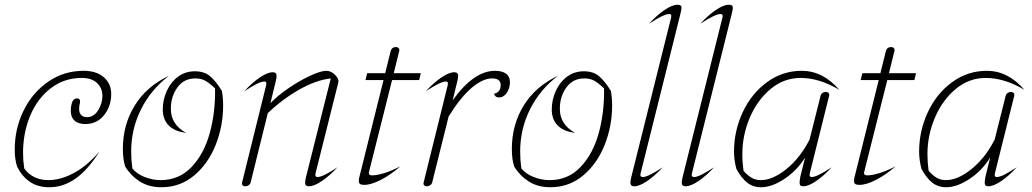

<svg xmlns="http://www.w3.org/2000/svg" viewBox="-20 -778 4345 808"><path d="M52 -77Q42 -107 42 -149Q42 -236 79 -312Q116 -388 182.5 -434Q249 -480 331 -480Q387 -480 417.5 -452.5Q448 -425 448 -383Q448 -331 418 -293.5Q388 -256 339 -256Q309 -256 293.5 -270.5Q278 -285 278 -311Q278 -333 284 -348.5Q290 -364 304 -364Q317 -364 317 -351Q317 -346 315 -338Q313 -330 313 -319Q313 -303 321.5 -294Q330 -285 346 -285Q375 -285 393 -314Q411 -343 411 -375Q411 -407 388.5 -428.5Q366 -450 324 -450Q250 -450 193.5 -406.5Q137 -363 107 -291Q77 -219 77 -135Q77 -102 82 -69Q118 -20 184 -20Q235 -20 291 -50Q347 -80 399 -141Q350 -63 298 -26.5Q246 10 188 10Q137 10 103.5 -14.5Q70 -39 52 -77Z M507 -77Q497 -108 497 -151Q497 -253 547 -334Q597 -415 691 -459Q615 -401 573.5 -318Q532 -235 532 -140Q532 -106 537 -69Q556 -46 589 -33Q622 -20 656 -20Q734 -20 786.5 -75.5Q839 -131 863 -219Q887 -307 885 -406Q861 -429 843.5 -438.5Q826 -448 802 -448Q754 -448 726.5 -410Q699 -372 699 -320Q699 -254 763 -219Q714 -225 689.5 -250.5Q665 -276 665 -317Q665 -358 682 -395.5Q699 -433 729.5 -455.5Q760 -478 800 -478Q840 -478 864.5 -457Q889 -436 914 -395Q919 -365 919 -334Q919 -247 887.5 -168Q856 -89 797 -39.5Q738 10 659 10Q606 10 568 -14.5Q530 -39 507 -77Z M999 -11 1100 -419Q1101 -422 1101 -427Q1101 -435 1092 -435Q1081 -435 1061.5 -425.5Q1042 -416 1008 -394Q1041 -430 1073.5 -452Q1106 -474 1128 -474Q1144 -474 1144 -459Q1144 -449 1140 -434L1118 -344Q1150 -377 1196.5 -408.5Q1243 -440 1287 -460Q1331 -480 1353 -480Q1373 -480 1390 -463Q1407 -446 1404 -432L1308 -49Q1307 -46 1307 -42Q1307 -33 1316 -33Q1339 -33 1400 -74Q1368 -39 1335 -16.5Q1302 6 1280 6Q1264 6 1264 -9Q1264 -19 1268 -34L1372 -448Q1310 -441 1239.5 -401Q1169 -361 1107 -302L1035 -11Q1033 -3 1026.5 1.5Q1020 6 1012 6Q1004 6 1000.5 1.5Q997 -3 999 -11Z M1533 -55Q1532 -53 1532 -50Q1532 -40 1546 -40Q1565 -40 1595.5 -49Q1626 -58 1665 -78Q1625 -43 1583.5 -21.5Q1542 0 1513 0Q1501 0 1495.5 -3.5Q1490 -7 1490 -16Q1490 -27 1494 -40L1594 -441H1518L1525 -470H1601L1624 -563Q1629 -580 1646 -580Q1654 -580 1658 -575Q1662 -570 1660 -563L1637 -470H1751L1744 -441H1630Z M1763 -11 1864 -419Q1865 -422 1865 -427Q1865 -435 1856 -435Q1845 -435 1825.5 -425.5Q1806 -416 1772 -394Q1805 -430 1837.5 -452Q1870 -474 1892 -474Q1908 -474 1908 -459Q1908 -449 1904 -434L1885 -356Q1974 -480 2063 -480Q2093 -480 2109.5 -468Q2126 -456 2126 -432Q2126 -408 2113 -388Q2100 -368 2080 -368Q2063 -368 2059 -384Q2071 -385 2079 -394.5Q2087 -404 2087 -420Q2087 -448 2051 -448Q2011 -448 1964 -407.5Q1917 -367 1868 -288L1799 -11Q1797 -3 1790.5 1.5Q1784 6 1776 6Q1768 6 1764.5 1.5Q1761 -3 1763 -11Z M2144 -77Q2134 -108 2134 -151Q2134 -253 2184 -334Q2234 -415 2328 -459Q2252 -401 2210.5 -318Q2169 -235 2169 -140Q2169 -106 2174 -69Q2193 -46 2226 -33Q2259 -20 2293 -20Q2371 -20 2423.5 -75.5Q2476 -131 2500 -219Q2524 -307 2522 -406Q2498 -429 2480.5 -438.5Q2463 -448 2439 -448Q2391 -448 2363.5 -410Q2336 -372 2336 -320Q2336 -254 2400 -219Q2351 -225 2326.5 -250.5Q2302 -276 2302 -317Q2302 -358 2319 -395.5Q2336 -433 2366.5 -455.5Q2397 -478 2437 -478Q2477 -478 2501.5 -457Q2526 -436 2551 -395Q2556 -365 2556 -334Q2556 -247 2524.5 -168Q2493 -89 2434 -39.5Q2375 10 2296 10Q2243 10 2205 -14.5Q2167 -39 2144 -77Z M2633 -9Q2633 -19 2637 -34L2804 -703Q2805 -706 2805 -711Q2805 -719 2796 -719Q2774 -719 2711 -678Q2744 -714 2776.5 -736Q2809 -758 2831 -758Q2840 -758 2844 -755Q2848 -752 2848 -745Q2848 -738 2843 -718L2676 -49Q2675 -47 2675 -42Q2675 -33 2685 -33Q2707 -33 2769 -74Q2737 -39 2704 -16.5Q2671 6 2649 6Q2633 6 2633 -9Z M2849 -9Q2849 -19 2853 -34L3020 -703Q3021 -706 3021 -711Q3021 -719 3012 -719Q2990 -719 2927 -678Q2960 -714 2992.5 -736Q3025 -758 3047 -758Q3056 -758 3060 -755Q3064 -752 3064 -745Q3064 -738 3059 -718L2892 -49Q2891 -47 2891 -42Q2891 -33 2901 -33Q2923 -33 2985 -74Q2953 -39 2920 -16.5Q2887 6 2865 6Q2849 6 2849 -9Z M3387 -41Q3387 -33 3396 -33Q3407 -33 3426.5 -42.5Q3446 -52 3480 -74Q3447 -38 3414.5 -16Q3382 6 3360 6Q3352 6 3348.5 2.5Q3345 -1 3345 -9Q3345 -18 3348 -34L3368 -115Q3334 -60 3281 -25Q3228 10 3183 10Q3148 10 3123.5 -10Q3099 -30 3079 -67Q3069 -104 3069 -140Q3069 -227 3105.5 -305.5Q3142 -384 3207.5 -432Q3273 -480 3354 -480Q3443 -480 3512 -400Q3428 -450 3349 -450Q3279 -450 3223 -403.5Q3167 -357 3135.5 -283Q3104 -209 3104 -129Q3104 -94 3109 -59Q3127 -39 3143.5 -29.5Q3160 -20 3182 -20Q3232 -20 3290 -67Q3348 -114 3387 -191L3433 -374Q3435 -382 3441 -386.5Q3447 -391 3455 -391Q3463 -391 3467 -386.5Q3471 -382 3469 -374L3388 -49Q3387 -46 3387 -41Z M3617 -55Q3616 -53 3616 -50Q3616 -40 3630 -40Q3649 -40 3679.5 -49Q3710 -58 3749 -78Q3709 -43 3667.5 -21.5Q3626 0 3597 0Q3585 0 3579.5 -3.5Q3574 -7 3574 -16Q3574 -27 3578 -40L3678 -441H3602L3609 -470H3685L3708 -563Q3713 -580 3730 -580Q3738 -580 3742 -575Q3746 -570 3744 -563L3721 -470H3835L3828 -441H3714Z M4166 -41Q4166 -33 4175 -33Q4186 -33 4205.5 -42.5Q4225 -52 4259 -74Q4226 -38 4193.5 -16Q4161 6 4139 6Q4131 6 4127.5 2.5Q4124 -1 4124 -9Q4124 -18 4127 -34L4147 -115Q4113 -60 4060 -25Q4007 10 3962 10Q3927 10 3902.5 -10Q3878 -30 3858 -67Q3848 -104 3848 -140Q3848 -227 3884.5 -305.5Q3921 -384 3986.5 -432Q4052 -480 4133 -480Q4222 -480 4291 -400Q4207 -450 4128 -450Q4058 -450 4002 -403.5Q3946 -357 3914.5 -283Q3883 -209 3883 -129Q3883 -94 3888 -59Q3906 -39 3922.5 -29.5Q3939 -20 3961 -20Q4011 -20 4069 -67Q4127 -114 4166 -191L4212 -374Q4214 -382 4220 -386.5Q4226 -391 4234 -391Q4242 -391 4246 -386.5Q4250 -382 4248 -374L4167 -49Q4166 -46 4166 -41Z"/></svg>

Font: Srisakdi
Style: Regular
Weight: 400
Designer: Cadson Demak Co.,Ltd.
Foundry: Cadson Demak Co.,Ltd.
Version: Version 1.000